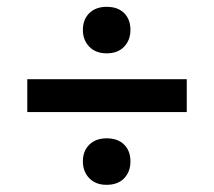

<svg xmlns="http://www.w3.org/2000/svg" viewBox="-20 -574 612 549"><path d="M58 -253.5V-347.5Q106.5 -347.5 152 -347.5Q197.5 -347.5 237 -347.5H335Q374.5 -347.5 420 -347.5Q465.5 -347.5 514 -347.5V-253.5Q465.5 -253.5 420 -253.5Q374.5 -253.5 335 -253.5H237Q197.5 -253.5 152 -253.5Q106.5 -253.5 58 -253.5ZM284.5 -45.5Q254 -45.5 235.5 -64.2Q217 -83 217 -112.5Q217 -142.5 235.5 -160.5Q254 -178.5 285 -178.5Q317 -178.5 335 -160.5Q353 -142.5 353 -112.5Q353 -83 335 -64.2Q317 -45.5 284.5 -45.5ZM285 -421.5Q253.5 -421.5 235.2 -440.5Q217 -459.5 217 -488.5Q217 -518.5 235.5 -536.5Q254 -554.5 285 -554.5Q317 -554.5 335 -536.5Q353 -518.5 353 -488.5Q353 -459.5 335 -440.5Q317 -421.5 285 -421.5Z"/></svg>

Font: Commissioner Thin Medium
Style: Regular
Weight: 500
Version: Version 1.000